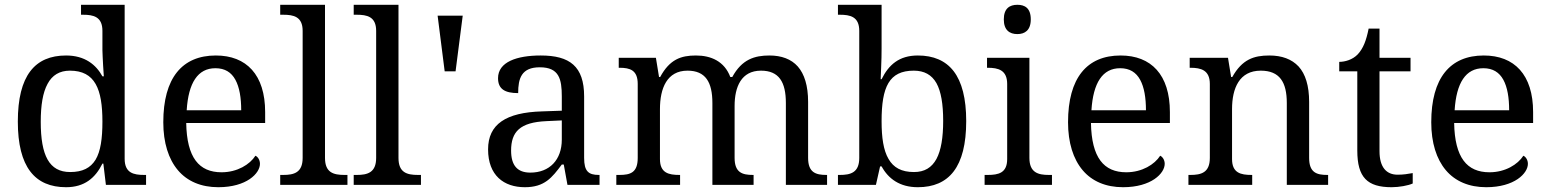

<svg xmlns="http://www.w3.org/2000/svg" viewBox="-20 -780 6538 810"><path d="M505.9 -109.9V-759.8H321.8V-717.8H330.1C373.5 -717.8 412.1 -710 412.1 -649.9V-567.9C412.1 -562 412.6 -553.2 413.1 -541C413.6 -528.8 414.6 -516.1 415 -503.9L418 -458H412.1C385.3 -506.8 338.4 -545.9 258.8 -545.9C127 -545.9 55.2 -460.9 55.2 -267.1C55.2 -75.7 127 9.8 258.8 9.8C336.4 9.8 382.3 -29.3 412.1 -89.8H416L426.8 0H596.2V-42H587.9C544.4 -42 505.9 -49.8 505.9 -109.9ZM151.9 -266.1C151.9 -335.9 160.6 -389.6 180.7 -426.3C200.2 -462.9 231.4 -481.9 274.9 -481.9C381.3 -481.9 412.1 -403.8 412.1 -267.1C412.1 -194.8 404.3 -141.6 383.3 -106.4C361.8 -71.3 328.1 -54.2 275.9 -54.2C187.5 -54.2 151.9 -124 151.9 -266.1Z M888.7 -492.2C929.2 -492.2 956.1 -474.6 973.1 -443.4C990.2 -412.1 997.6 -367.7 997.6 -314.9H767.6C774.9 -430.7 814.5 -492.2 888.7 -492.2ZM668.9 -264.2C668.9 -177.7 690.9 -108.9 730.5 -62C770 -15.1 828.6 9.8 900.9 9.8C1020.5 9.8 1076.7 -48.8 1076.7 -88.9C1076.7 -106 1066.9 -119.1 1057.6 -123C1034.2 -86.4 981.4 -53.2 914.6 -53.2C819.8 -53.2 768.1 -114.7 765.6 -261.2H1098.6V-307.1C1098.6 -464.8 1019.5 -545.9 890.6 -545.9C748.5 -545.9 668.9 -451.2 668.9 -264.2Z M1174.8 -42H1162.1V0H1445.8V-42H1433.1C1386.7 -42 1351.1 -51.8 1351.1 -113.8V-759.8H1162.1V-717.8H1174.8C1218.3 -717.8 1256.8 -710 1256.8 -649.9V-113.8C1256.8 -51.3 1219.7 -42 1174.8 -42Z M1484.9 -42H1472.2V0H1755.9V-42H1743.2C1696.8 -42 1661.1 -51.8 1661.1 -113.8V-759.8H1472.2V-717.8H1484.9C1528.3 -717.8 1566.9 -710 1566.9 -649.9V-113.8C1566.9 -51.3 1529.8 -42 1484.9 -42Z M1826.2 -713.9 1856 -479H1901.9L1932.1 -713.9Z M2136.2 -145C2136.2 -184.1 2145.5 -214.4 2168.9 -234.9C2192.4 -255.4 2229.5 -266.6 2286.1 -269L2350.1 -272V-190.9C2350.1 -106 2298.8 -51.8 2217.3 -51.8C2162.1 -51.8 2136.2 -82.5 2136.2 -145ZM2039.1 -149.9C2039.1 -40 2105.5 9.8 2194.3 9.8C2277.3 9.8 2308.6 -30.3 2350.1 -85.9H2358.4L2374 0H2509.3V-42H2506.3C2462.4 -42 2444.3 -57.6 2444.3 -113.8V-373C2444.3 -500.5 2383.3 -545.9 2261.2 -545.9C2160.2 -545.9 2081.1 -518.6 2081.1 -450.2C2081.1 -403.8 2110.8 -387.2 2166 -387.2C2166 -449.2 2179.7 -496.1 2257.3 -496.1C2338.9 -496.1 2350.1 -446.3 2350.1 -373V-313L2267.1 -310.1C2114.3 -305.7 2039.1 -255.9 2039.1 -149.9Z M2849.1 -42H2846.2C2800.8 -42 2764.2 -50.3 2764.2 -108.9V-319.8C2764.2 -407.7 2793.9 -481.9 2880.4 -481.9C2956.5 -481.9 2985.4 -433.6 2985.4 -345.2V0H3159.2V-42H3156.2C3111.8 -42 3079.1 -51.8 3079.1 -113.8V-333C3079.1 -413.6 3107.4 -481.9 3190.4 -481.9C3266.6 -481.9 3295.4 -433.6 3295.4 -345.2V0H3469.2V-42H3466.3C3421.9 -42 3389.2 -51.8 3389.2 -113.8V-350.1C3389.2 -418.5 3373.5 -467.8 3345.7 -499.5C3317.9 -530.8 3276.9 -545.9 3226.1 -545.9C3163.6 -545.9 3109.9 -529.8 3069.3 -455.1H3061C3036.1 -521.5 2979.5 -545.9 2916 -545.9C2852.5 -545.9 2805.2 -529.3 2765.1 -455.1H2760.3L2747.1 -536.1H2590.3V-494.1H2593.3C2637.7 -494.1 2670.4 -484.4 2670.4 -425.8V-113.8C2670.4 -51.8 2639.6 -42 2593.3 -42H2580.1V0H2849.1Z M4056.2 -269C4056.2 -364.7 4038.1 -434.1 4003.4 -479.5C3968.8 -524.4 3918 -545.9 3852.1 -545.9C3772.9 -545.9 3729 -506.3 3699.2 -445.8H3695.3C3695.8 -462.4 3696.8 -478.5 3697.3 -494.1C3698.7 -521.5 3699.2 -553.2 3699.2 -576.2V-759.8H3515.1V-717.8H3522.9C3566.4 -717.8 3605 -710 3605 -649.9V-113.8C3605 -51.3 3567.9 -42 3522.9 -42H3515.1V0H3675.3L3692.9 -78.1H3699.2C3728 -25.4 3776.4 9.8 3852.1 9.8C3983.4 9.8 4056.2 -75.2 4056.2 -269ZM3699.2 -269C3699.2 -413.6 3731 -481.9 3835 -481.9C3879.4 -481.9 3910.6 -464.4 3930.7 -429.2C3950.2 -394 3959 -340.8 3959 -270C3959 -199.7 3950.2 -146 3930.7 -109.4C3910.6 -72.8 3880.4 -54.2 3835.9 -54.2C3783.2 -54.2 3749.5 -72.8 3728.5 -109.4C3707 -146 3699.2 -199.2 3699.2 -269Z M4147 -42H4133.8V0H4418V-42H4404.8C4360.4 -42 4322.8 -51.3 4322.8 -113.8V-536.1H4144V-494.1H4147C4191.4 -494.1 4229 -484.4 4229 -425.8V-108.9C4229 -50.3 4192.4 -42 4147 -42ZM4214.8 -698.2C4214.8 -652.8 4239.3 -636.2 4272 -636.2C4303.2 -636.2 4328.6 -651.9 4328.6 -698.2C4328.6 -746.6 4302.7 -759.8 4272 -759.8C4239.7 -759.8 4214.8 -744.6 4214.8 -698.2Z M4705.6 -492.2C4746.1 -492.2 4772.9 -474.6 4790 -443.4C4807.1 -412.1 4814.5 -367.7 4814.5 -314.9H4584.5C4591.8 -430.7 4631.3 -492.2 4705.6 -492.2ZM4485.8 -264.2C4485.8 -177.7 4507.8 -108.9 4547.4 -62C4586.9 -15.1 4645.5 9.8 4717.8 9.8C4837.4 9.8 4893.6 -48.8 4893.6 -88.9C4893.6 -106 4883.8 -119.1 4874.5 -123C4851.1 -86.4 4798.3 -53.2 4731.4 -53.2C4636.7 -53.2 4585 -114.7 4582.5 -261.2H4915.5V-307.1C4915.5 -464.8 4836.4 -545.9 4707.5 -545.9C4565.4 -545.9 4485.8 -451.2 4485.8 -264.2Z M5262.7 -42H5259.8C5214.4 -42 5177.7 -50.3 5177.7 -108.9V-319.8C5177.7 -407.7 5208.5 -481.9 5298.8 -481.9C5378.4 -481.9 5408.7 -433.6 5408.7 -345.2V0H5583V-42H5579.6C5535.2 -42 5502.9 -51.3 5502.9 -113.8V-350.1C5502.9 -418.5 5487.3 -467.8 5458.5 -499.5C5429.2 -530.8 5387.7 -545.9 5335 -545.9C5269.5 -545.9 5220.2 -529.3 5178.7 -455.1H5173.8L5160.6 -536.1H4999V-494.1H5002C5046.4 -494.1 5084 -484.4 5084 -425.8V-113.8C5084 -51.3 5046.9 -42 5002 -42H4993.7V0H5262.7Z M5876 -43C5829.6 -43 5799.8 -73.7 5799.8 -142.1V-479H5930.7V-536.1H5799.8V-659.2H5753.9C5743.7 -607.9 5731 -575.7 5708 -550.8C5686 -527.8 5653.8 -519 5629.9 -519V-479H5706.1V-145C5706.1 -31.2 5748.5 9.8 5851.1 9.8C5882.3 9.8 5920.9 2.9 5939.9 -5.9V-49.8C5918.9 -45.9 5899.9 -43 5876 -43Z M6237.8 -492.2C6278.3 -492.2 6305.2 -474.6 6322.3 -443.4C6339.4 -412.1 6346.7 -367.7 6346.7 -314.9H6116.7C6124 -430.7 6163.6 -492.2 6237.8 -492.2ZM6018.1 -264.2C6018.1 -177.7 6040 -108.9 6079.6 -62C6119.1 -15.1 6177.7 9.8 6250 9.8C6369.6 9.8 6425.8 -48.8 6425.8 -88.9C6425.8 -106 6416 -119.1 6406.7 -123C6383.3 -86.4 6330.6 -53.2 6263.7 -53.2C6168.9 -53.2 6117.2 -114.7 6114.7 -261.2H6447.8V-307.1C6447.8 -464.8 6368.7 -545.9 6239.7 -545.9C6097.7 -545.9 6018.1 -451.2 6018.1 -264.2Z"/></svg>

Font: The Erased English
Style: Regular
Weight: 400
Designer: Monotype Design team + ligartures altered by 180 Amsterdam
Foundry: Monotype Imaging Inc.
Version: Version 1.030;Glyphs 3.1.2 (3151)